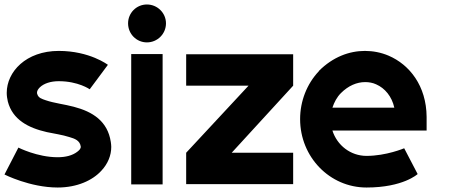

<svg xmlns="http://www.w3.org/2000/svg" viewBox="-36 -821 2001 856"><path d="M445 -532C445 -532 364 -594 226 -594C80 -594 -6 -501 -6 -407C-6 -394 -4 -381 -1 -368C20 -288 89 -251 173 -232C206 -225 242 -220 273 -210C297 -203 320 -195 324 -168C325 -158 317 -151 308 -144C287 -128 257 -120 221 -120C130 -120 46 -163 46 -163L-16 -43C-16 -43 98 15 221 15C308 15 377 -17 416 -60C445 -91 460 -128 460 -166C460 -173 459 -181 458 -188C444 -281 377 -323 293 -345C252 -356 206 -361 168 -374C151 -380 135 -384 130 -402C129 -404 129 -406 129 -408C129 -417 135 -425 142 -432C160 -449 190 -459 226 -459C313 -459 364 -423 364 -423Z M689 -580H549V1H689ZM619 -801C572 -801 535 -763 535 -717C535 -670 572 -632 619 -632C666 -632 704 -670 704 -717C704 -763 666 -801 619 -801Z M1072 -439 794 -140V0H1271V-140H997L1271 -439V-579H794V-439Z M1722 -341H1446C1454 -365 1466 -388 1484 -406C1517 -439 1555 -455 1592 -455C1609 -455 1626 -452 1641 -445C1680 -428 1711 -391 1722 -341ZM1386 -504C1332 -447 1302 -370 1302 -290C1302 -121 1434 15 1598 15C1762 15 1826 -45 1826 -45L1766 -160C1766 -160 1686 -126 1598 -126C1527 -126 1467 -173 1446 -239H1866V-300C1865 -438 1790 -533 1696 -573C1663 -587 1627 -594 1591 -594C1521 -594 1448 -567 1386 -505Z"/></svg>

Font: MintSans
Style: Bold
Weight: 700
Version: Version 2.0